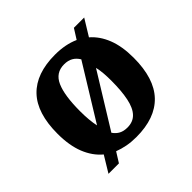

<svg xmlns="http://www.w3.org/2000/svg" viewBox="-156 -731 926 926"><g transform="rotate(-45 307.0 -268.0)"><path d="M134.1 -42.2Q92 -77.2 69.4 -133.9Q46.9 -190.7 46.9 -270.2Q46.9 -410.7 113 -479.8Q179.2 -548.9 308 -548.9Q379 -548.9 432 -524.9L464.2 -576H534.4L483 -492.1Q523 -457.5 544.5 -402.6Q566.1 -347.6 566.1 -270.2Q566.1 -129.2 499.9 -59.6Q433.7 10 305 10Q271.6 10 242.2 4.5Q212.9 -1.1 187.3 -11L155.4 40H84.2ZM307 -53Q345.4 -53 368.4 -77.1Q391.5 -101.1 401.6 -149.5Q411.7 -197.9 411.7 -268.4Q411.7 -295.2 409.8 -319.2Q407.9 -343.1 402.9 -363.9L234.1 -90.2Q247.2 -71.3 264.5 -62.2Q281.9 -53 307 -53ZM381.9 -443.1Q369.4 -464 351 -474.4Q332.7 -484.9 306 -484.9Q248.4 -484.9 224.6 -431.2Q200.7 -377.5 200.7 -270.2Q200.7 -239.2 203.1 -212.6Q205.5 -186 210.3 -164.3Z"/></g></svg>

Font: Noto Serif Khmer
Style: Regular
Weight: 400
Designer: Danh Hong and the Monotype Design Team
Foundry: Monotype Imaging Inc.
Version: Version 2.003